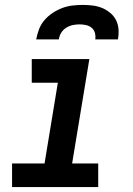

<svg xmlns="http://www.w3.org/2000/svg" viewBox="-20 -760 540 780"><path d="M379 0H29V-96H161L215 -424H109V-520H343L273 -96H379ZM127 -600Q131 -621 138.5 -641Q146 -661 160.5 -678Q175 -695 194 -707.5Q213 -720 233 -727.5Q253 -735 274 -737.5Q295 -740 316 -740Q337 -740 357 -737.5Q377 -735 395 -727.5Q413 -720 428 -707.5Q443 -695 451.5 -678Q460 -661 461.5 -641Q463 -621 459 -600H367Q369 -614 365.5 -626.5Q362 -639 352.5 -647Q343 -655 330 -658Q317 -661 303 -661Q289 -661 275 -658Q261 -655 248.5 -647Q236 -639 228.5 -626.5Q221 -614 219 -600Z"/></svg>

Font: Iosevka Term Curly Oblique
Style: Bold
Weight: 700
Italic angle: -9°
Designer: Belleve Invis
Foundry: Belleve Invis
Version: Version 32.3.0